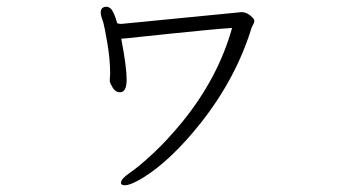

<svg xmlns="http://www.w3.org/2000/svg" viewBox="-20 -498 1040 570"><path d="M340 -383Q355 -384 395 -388.5Q435 -393 485.5 -398Q536 -403 585.5 -408Q635 -413 669 -415Q628 -268 522 -137Q476 -81 434 -42Q392 -3 365.5 15Q339 33 339 45Q339 47 341 49Q341 50 341.5 50Q342 50 344 51Q346 52 350 52Q368 52 404 30Q487 -21 576 -133Q681 -266 727 -416Q729 -421 732 -426Q735 -431 735 -436.5Q735 -442 723 -452Q711 -462 697 -462L340 -427Q334 -427 328 -429Q318 -465 308 -473Q302 -478 297 -478Q279 -478 279 -461Q279 -454 281.5 -447Q284 -440 287 -430Q290 -420 298.5 -371Q307 -322 307 -280L306 -262V-257Q307 -250 315 -237Q323 -224 336 -224Q356 -224 356 -261.5Q356 -299 340 -383Z"/></svg>

Font: LXGW WenKai TC Light
Style: Regular
Weight: 300
Designer: LXGW / Fontworks Inc.
Foundry: LXGW / Fontworks Inc.
Version: Version 1.330